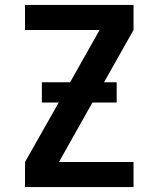

<svg xmlns="http://www.w3.org/2000/svg" viewBox="-20 -755 640 775"><path d="M81 0V-101L217 -341H149V-423H263L382 -634H81V-735H519V-634L400 -423H451V-341H353L218 -101H519V0Z"/></svg>

Font: Iosevka Fixed Extended
Style: Bold
Weight: 700
Width: 7
Monospace: yes
Designer: Belleve Invis
Foundry: Belleve Invis
Version: Version 24.1.1; ttfautohint (v1.8.4)